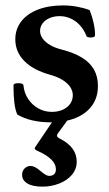

<svg xmlns="http://www.w3.org/2000/svg" viewBox="-20 -445 408 716"><path d="M44.4 -18.1Q37.1 -34.2 33.7 -61Q30.3 -87.9 30.3 -126Q30.3 -130.4 34.7 -132.6Q39.1 -134.8 47.4 -134.8Q57.1 -134.8 62 -132.8Q66.9 -130.9 67.4 -127Q69.8 -99.1 84.7 -76.4Q99.6 -53.7 122.8 -40.8Q146 -27.8 172.9 -27.8Q195.8 -27.8 213.6 -35.6Q231.4 -43.5 241.5 -57.6Q251.5 -71.8 251.5 -89.8Q251.5 -106.4 241.5 -121.1Q231.4 -135.7 212.6 -147.2Q193.8 -158.7 167.5 -166Q104 -183.6 70.6 -217.5Q37.1 -251.5 37.1 -298.3Q37.1 -336.4 59.1 -365Q81.1 -393.6 121.3 -409.2Q161.6 -424.8 214.8 -424.8Q240.7 -424.8 266.8 -420.2Q293 -415.5 314.5 -407.2Q324.2 -381.8 329.3 -358.4Q334.5 -335 334.5 -314Q334.5 -305.2 319.3 -305.2Q311.5 -305.2 307.6 -306.4Q303.7 -307.6 302.7 -310.1Q293.9 -333 278.8 -349.9Q263.7 -366.7 244.1 -375.7Q224.6 -384.8 202.6 -384.8Q181.6 -384.8 165 -377.7Q148.4 -370.6 138.9 -357.9Q129.4 -345.2 129.4 -329.6Q129.4 -314.5 139.4 -300.8Q149.4 -287.1 167.7 -276.6Q186 -266.1 211.4 -259.8Q256.8 -248 286.4 -229.7Q315.9 -211.4 330.6 -185.3Q345.2 -159.2 345.2 -124.5Q345.2 -82.5 323.7 -52Q302.2 -21.5 262.2 -5.1Q222.2 11.2 167.5 11.2Q131.8 11.2 99.6 3.7Q67.4 -3.9 44.4 -18.1ZM62.5 207Q62.5 191.9 72 182.9Q81.5 173.8 94.2 173.8Q109.4 173.8 131.3 192.9Q152.3 210.9 162.6 210.9Q188.5 210.9 188.5 186Q188.5 147.9 119.1 117.2Q109.4 112.8 109.4 107.9Q109.4 106.4 112.3 102.1L184.6 -4.9H237.8L196.3 51.8Q192.4 57.1 192.4 61Q192.4 66.9 205.6 73.2Q266.1 104.5 266.1 158.2Q266.1 186 247.8 207.3Q229.5 228.5 200.2 239.7Q170.9 251 139.2 251Q101.1 251 81.8 239Q62.5 227.1 62.5 207Z"/></svg>

Font: Junicode Two Beta VF
Style: Regular
Weight: 400
Designer: Peter S. Baker
Foundry: Briery Creek Software
Version: Version 1.031 beta; ttfautohint (v1.8.1.43-b0c9)